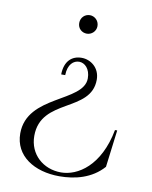

<svg xmlns="http://www.w3.org/2000/svg" viewBox="-82 -587 674 849"><g transform="rotate(10 255.0 -162.5)"><path d="M250 -333C207 -333 174 -306 173 -245H191C192 -294 217 -314 242 -314C267 -314 292 -291 292 -248C292 -140 40 -130 40 43C40 144 130 200 243 200C312 200 387 182 439 123L460 -44H450C419 121 322 182 247 182C167 182 103 126 103 43C103 -127 332 -101 332 -249C332 -303 290 -333 250 -333ZM253 -525C231 -525 212 -508 212 -483C212 -458 231 -442 253 -442C274 -442 294 -459 294 -483C294 -508 274 -525 253 -525Z"/></g></svg>

Font: Sprat Condensed Light
Style: Regular
Weight: 300
Width: 3
Designer: Ethan Nakache
Foundry: Collletttivo
Version: Version 2.000;Glyphs 3.2 (3217)